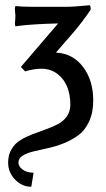

<svg xmlns="http://www.w3.org/2000/svg" viewBox="-20 -463 406 737"><path d="M108.9 200.2 100.1 253.9Q64.5 253.9 37.8 226.3Q11.2 198.7 11.2 161.1Q11.2 131.3 24.4 109.4Q37.6 87.4 58.6 74.7Q79.6 62 105 52.2Q130.4 42.5 156 33.4Q181.6 24.4 202.6 13.4Q223.6 2.4 236.8 -16.6Q250 -35.6 250 -62Q250 -97.2 238.8 -127.4Q227.5 -157.7 201.4 -178.5Q175.3 -199.2 138.2 -199.2Q111.3 -199.2 76.2 -189L60.1 -206.1L203.1 -373Q155.8 -372.1 114.7 -369.4Q73.7 -366.7 56.6 -364.3L39.1 -361.8L37.1 -373Q39.1 -388.7 39.1 -402.8Q39.1 -405.3 38.1 -413.3Q37.1 -421.4 37.1 -430.2L39.1 -439.9Q62 -437 95.2 -437H242.2Q258.3 -437 290.3 -439.9Q322.3 -442.9 323.2 -442.9Q328.1 -442.9 328.1 -425.8Q311.5 -401.4 293.2 -377.4Q274.9 -353.5 262.2 -338.9Q249.5 -324.2 228 -299.6Q206.5 -274.9 194.8 -261.2Q259.8 -257.8 298.8 -206.1Q337.9 -154.3 337.9 -77.1Q337.9 -30.8 322 3.4Q306.2 37.6 280.8 56.2Q255.4 74.7 224.9 86.9Q194.3 99.1 163.8 105.7Q133.3 112.3 107.9 118.4Q82.5 124.5 66.7 134.8Q50.8 145 50.8 161.1Q50.8 176.3 66.9 188Q83 199.7 108.9 200.2Z"/></svg>

Font: Linear Smooth Low Contrast
Style: Regular
Weight: 500
Designer: Philipp H. Poll, Flanker
Foundry: Philipp H. Poll, reworked by Flanker
Version: Version 1.010 | FøM Fix